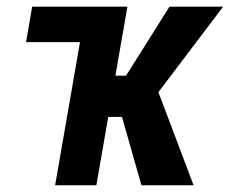

<svg xmlns="http://www.w3.org/2000/svg" viewBox="-20 -548 680 568"><path d="M303.2 -528.3 285.2 -423.3H57.1L75.2 -528.3ZM356.9 -528.3 265.1 0H143.1L234.9 -528.3ZM640.1 -528.3 393.1 -202.1H275.9L281.2 -324.2H353L481.4 -528.3ZM398.4 0 333 -229.5 441.4 -294.4 552.7 0Z"/></svg>

Font: Roboto Condensed SemiBold
Style: Italic
Weight: 600
Italic angle: -12°
Designer: Christian Robertson
Foundry: Google
Version: Version 3.008; 2023